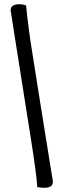

<svg xmlns="http://www.w3.org/2000/svg" viewBox="-20 -762 303 900"><path d="M154.8 115.2Q149.9 44.9 124 -116.2Q83 -379.9 45.9 -610.8Q29.8 -710 29.8 -713.9Q29.8 -742.2 70.8 -742.2Q86.9 -742.2 102.1 -736.8Q113.8 -621.1 132.8 -505.9Q154.8 -365.2 173.8 -247.6Q192.9 -129.9 201.9 -73Q210.9 -16.1 217.5 24.4Q224.1 64.9 226.1 76.4Q228 87.9 228 89.8Q228 118.2 188 118.2Q171.9 118.2 154.8 115.2Z"/></svg>

Font: Sukar
Style: Bold
Weight: 700
Designer: Dario Muhafara - Ghiath Alsory
Foundry: Dario Muhafara - Ghiath Alsory
Version: Version 1.00 March 27, 2016, initial release